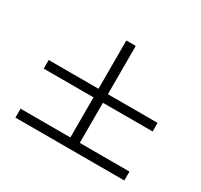

<svg xmlns="http://www.w3.org/2000/svg" viewBox="-115 -773 850 812"><g transform="rotate(30 310.0 -366.5)"><path d="M43.9 -151.4H287.1V-347.2H43.9V-389.2H287.1V-625H333V-389.2H575.7V-347.2H333V-151.4H575.7V-107.9H43.9Z"/></g></svg>

Font: Khmer Busra Bunong
Style: Regular
Weight: 400
Designer: D. Kanjahn
Version: Version 7.100; 2014